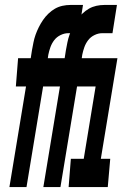

<svg xmlns="http://www.w3.org/2000/svg" viewBox="-20 -755 540 775"><path d="M18 0 85 -406H44L53 -520H104L109 -552Q112 -568 115 -583.5Q118 -599 123.5 -614.5Q129 -630 136.5 -645Q144 -660 153.5 -674Q163 -688 175.5 -700Q188 -712 202 -720Q216 -728 232 -731.5Q248 -735 264 -735H315L297 -621H255Q240 -621 224.5 -613.5Q209 -606 199 -593Q189 -580 183.5 -564.5Q178 -549 175 -534L173 -520H267L257 -406H154L87 0ZM155 0 222 -406H181L190 -520H241L246 -552Q249 -568 252 -583.5Q255 -599 260.5 -614.5Q266 -630 273.5 -645Q281 -660 290.5 -674Q300 -688 312.5 -700Q325 -712 339 -720Q353 -728 369 -731.5Q385 -735 401 -735H452L434 -621H392Q377 -621 361.5 -613.5Q346 -606 336 -593Q326 -580 320.5 -564.5Q315 -549 312 -534L310 -520H404L394 -406H291L224 0ZM257 0 266 -114H318L366 -406H328L338 -520H454L387 -114H425L415 0Z"/></svg>

Font: Iosevka Heavy Oblique
Style: Regular
Weight: 900
Italic angle: -9°
Monospace: yes
Designer: Belleve Invis
Foundry: Belleve Invis
Version: Version 32.5.0; ttfautohint (v1.8.4)